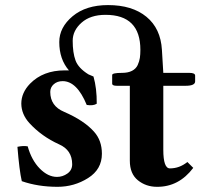

<svg xmlns="http://www.w3.org/2000/svg" viewBox="-20 -718 796 748"><path d="M455.1 -434.1Q479 -434.1 494.4 -442.1Q509.8 -450.2 516.4 -464.6Q522.9 -479 524.9 -492.4Q526.9 -505.9 526.9 -523.9Q526.9 -660.2 391.1 -660.2Q332 -660.2 297.6 -629.6Q263.2 -599.1 263.2 -559.1Q263.2 -512.7 274.2 -482.7Q285.2 -452.6 324.7 -428.2Q335.4 -423.8 344.2 -419.9Q357.4 -374 356.9 -314Q343.8 -305.2 317.9 -309.1Q279.8 -401.9 224.1 -401.9Q203.1 -401.9 189.5 -389.9Q175.8 -377.9 175.8 -359.9Q175.8 -304.7 230 -282.2Q307.6 -248.5 346.2 -205.1Q377 -170.9 377 -119.1Q377 -58.1 323 -24.2Q269 9.8 204.1 9.8Q127.9 9.8 64.9 -12.2Q55.2 -54.2 47.9 -146Q69.8 -150.9 87.9 -147.9Q103 -93.8 135 -61.3Q167 -28.8 202.1 -28.8Q224.1 -28.8 242.7 -42Q261.2 -55.2 261.2 -78.1Q261.2 -133.3 210 -155.8Q142.1 -186.5 94.2 -238.8Q63.5 -272.9 63 -314Q63 -356.9 97.2 -392.1Q147.9 -443.8 231.9 -443.8Q234.4 -443.8 236.3 -443.8Q238.3 -443.8 240.5 -443.8Q242.7 -443.8 244.6 -443.8Q246.6 -443.8 248.5 -443.8Q210.9 -487.3 210.9 -554.2Q210.9 -611.3 262.9 -654.8Q314.9 -698.2 400.9 -698.2Q495.1 -698.2 550.5 -652.6Q606 -606.9 610.8 -523.9L616.2 -434.1H717.8Q739.7 -434.1 740.2 -423.8V-400.9Q740.2 -383.8 703.1 -383.8H616.2V-134.8Q616.2 -61.5 642.1 -62Q679.2 -62 710 -86.9L732.9 -64Q676.8 10.3 591.8 9.8Q548.8 9.8 517.3 -15.6Q485.8 -41 485.8 -91.8V-383.8H435.1Q417 -383.8 417 -392.1V-425.8Q417 -434.1 455.1 -434.1Z"/></svg>

Font: Linux Libertine
Style: Bold
Weight: 700
Designer: Philipp H. Poll
Foundry: Philipp H. Poll
Version: Version 5.0.3